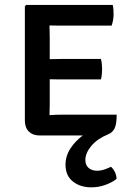

<svg xmlns="http://www.w3.org/2000/svg" viewBox="-20 -566 551 803"><path d="M444 131.5Q453.5 139.5 460.2 152.8Q467 166 467.5 182Q450 196.5 421.5 207Q393 217.5 362 217.5Q315.5 217.5 284.8 193Q254 168.5 254 123Q254 86.5 274.5 55Q295 23.5 326.5 0.5H145Q117 0.5 100.5 -16Q84 -32.5 84 -61.5V-540L89.5 -545.5H451.5Q454 -534.5 454.5 -524Q455 -513.5 455 -504.5Q455 -495.5 453 -483Q451 -470.5 447 -459H244.5Q234.5 -459 218.8 -459Q203 -459 187 -459.5Q187 -448 187.5 -435.5Q188 -423 188 -408V-318.5Q204 -319 219.5 -319.2Q235 -319.5 244.5 -319.5H402Q405 -309.5 406 -297.2Q407 -285 407 -277Q407 -268 406 -256Q405 -244 402 -234H244.5Q235 -234 219.5 -234Q204 -234 188 -234.5V-129.5Q188 -116.5 187.5 -105.5Q187 -94.5 187 -84.5Q200.5 -85.5 214.2 -86Q228 -86.5 247.5 -86.5H468Q468 -47 459.2 -29Q450.5 -11 430.5 -3.5Q386 15 361.5 44.8Q337 74.5 337 103Q337 125 350.8 136.5Q364.5 148 385.5 148Q401.5 148 417 142.8Q432.5 137.5 444 131.5Z"/></svg>

Font: Signika SC
Style: Regular
Weight: 400
Designer: Anna Giedryś
Foundry: Anna Giedryś
Version: Version 2.000; ttfautohint (v1.8.3) -l 8 -r 50 -G 200 -x 9 -